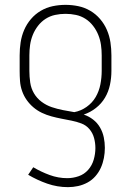

<svg xmlns="http://www.w3.org/2000/svg" viewBox="-20 -548 540 791"><path d="M260 223Q216 223 174.5 208.5Q133 194 96 172L117 141Q149 160 184.5 173Q220 186 257 186Q281 186 304 178Q327 170 343 152Q359 134 366 110Q373 86 373 62Q373 41 367.5 20.5Q362 0 348.5 -16Q335 -32 315 -39.5Q295 -47 274.5 -51Q254 -55 233.5 -59Q213 -63 192.5 -68.5Q172 -74 153 -83Q134 -92 118 -105.5Q102 -119 90 -136Q78 -153 71 -173Q64 -193 62.5 -214Q61 -235 61 -256V-320Q61 -347 65 -373.5Q69 -400 79.5 -424.5Q90 -449 107.5 -469.5Q125 -490 148 -503.5Q171 -517 197 -522.5Q223 -528 250 -528Q277 -528 303 -522.5Q329 -517 352 -503.5Q375 -490 392.5 -469.5Q410 -449 420.5 -424.5Q431 -400 435 -373.5Q439 -347 439 -320V-256Q439 -227 433 -198.5Q427 -170 412.5 -145.5Q398 -121 375 -103Q352 -85 325 -76Q346 -69 363.5 -55.5Q381 -42 392 -23Q403 -4 407.5 17.5Q412 39 412 61Q412 82 408 103Q404 124 395.5 143Q387 162 373 178Q359 194 340.5 204Q322 214 301.5 218.5Q281 223 260 223ZM286 -86Q313 -91 336.5 -107.5Q360 -124 374 -148Q388 -172 393.5 -200Q399 -228 399 -256V-320Q399 -342 396 -363Q393 -384 385 -404Q377 -424 363.5 -441.5Q350 -459 332 -470.5Q314 -482 293 -486.5Q272 -491 250 -491Q228 -491 207 -486.5Q186 -482 168 -470.5Q150 -459 136.5 -441.5Q123 -424 115 -404Q107 -384 104 -363Q101 -342 101 -320V-256Q101 -232 104.5 -208Q108 -184 120 -163.5Q132 -143 151.5 -128.5Q171 -114 193.5 -106.5Q216 -99 239 -94.5Q262 -90 286 -86Z"/></svg>

Font: Iosevka SS18 Extralight
Style: Regular
Weight: 200
Monospace: yes
Designer: Belleve Invis
Foundry: Belleve Invis
Version: Version 25.1.1; ttfautohint (v1.8.4)